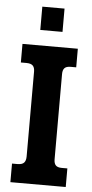

<svg xmlns="http://www.w3.org/2000/svg" viewBox="-57 -862 427 895"><g transform="rotate(5 156.5 -414.0)"><path d="M104 -828H208V-719H104ZM27 -87H53Q74 -87 83 -96.5Q92 -106 92 -126V-523Q92 -542 83 -551Q74 -560 53 -560H27V-647H286V-560H260Q240 -560 231.5 -551Q223 -542 223 -523V-124Q223 -105 231.5 -96Q240 -87 260 -87H286V0H27Z"/></g></svg>

Font: Pridi Medium
Style: Regular
Weight: 500
Designer: Katatrad Team
Foundry: CadsonDemak
Version: Version 1.001